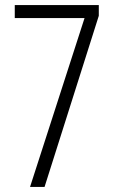

<svg xmlns="http://www.w3.org/2000/svg" viewBox="-20 -734 452 754"><path d="M98 0 312 -663H38V-714H368V-672L155 0Z"/></svg>

Font: Noto Sans Myanmar ExtraCondensed Light
Style: Regular
Weight: 300
Width: 2
Designer: Monotype Design Team
Foundry: Monotype Imaging Inc.
Version: Version 2.107; ttfautohint (v1.8.4.7-5d5b)